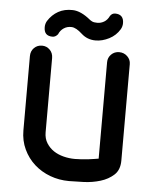

<svg xmlns="http://www.w3.org/2000/svg" viewBox="-52 -758 643 801"><g transform="rotate(5 270.0 -357.5)"><path d="M295 -679Q297 -677 304.5 -673Q312 -669 327 -669Q342 -669 355.5 -677Q369 -685 377 -702Q385 -714 398 -714Q416 -714 425 -704.5Q434 -695 434 -677Q434 -663 427 -651Q411 -624 382.5 -609.5Q354 -595 326 -595Q291 -595 266 -618Q241 -641 222.5 -642Q204 -643 189.5 -633.5Q175 -624 168 -607Q158 -595 146 -595Q128 -595 119 -604Q110 -613 110 -632Q110 -646 117 -658Q134 -685 160 -699.5Q186 -714 220.5 -713Q255 -712 295 -679ZM382 -509Q382 -528 395.5 -541.5Q409 -555 429 -555Q449 -555 463 -541.5Q477 -528 477 -509V-105Q477 -66 454 -45Q431 -24 398 -14Q365 -4 329 -2.5Q293 -1 267 -1Q225 -1 187.5 -15Q150 -29 121.5 -54.5Q93 -80 76 -116Q59 -152 59 -195V-506Q59 -527 72.5 -540.5Q86 -554 106 -554Q125 -554 138.5 -540.5Q152 -527 152 -506V-195Q152 -169 164 -150Q176 -131 194 -119Q212 -107 235.5 -101Q259 -95 283 -95Q296 -95 310.5 -96Q325 -97 338.5 -98.5Q352 -100 363.5 -102Q375 -104 382 -105Z"/></g></svg>

Font: VDS
Style: Regular
Weight: 400
Designer: artmaker
Foundry: artmaker
Version: Version 1.000 2009 initial release